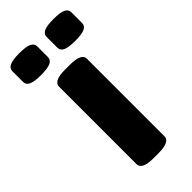

<svg xmlns="http://www.w3.org/2000/svg" viewBox="-272 -758 808 808"><g transform="rotate(-45 132.5 -354.0)"><path d="M119 2Q83 2 66.5 -6.5Q50 -15 50 -30V-493Q50 -508 66.5 -516.5Q83 -525 119 -525H147Q183 -525 199.5 -516.5Q216 -508 216 -493V-30Q216 -15 199.5 -6.5Q183 2 147 2ZM235 -580Q195 -580 178 -588Q161 -596 161 -613V-677Q161 -694 178 -702Q195 -710 235 -710Q274 -710 291 -702Q308 -694 308 -677V-613Q308 -596 291 -588Q274 -580 235 -580ZM31 -580Q-8 -580 -25.5 -588Q-43 -596 -43 -613V-677Q-43 -694 -25.5 -702Q-8 -710 31 -710Q70 -710 87.5 -702Q105 -694 105 -677V-613Q105 -596 87.5 -588Q70 -580 31 -580Z"/></g></svg>

Font: Asap ExtraBold
Style: Regular
Weight: 800
Designer: Pablo Cosgaya
Foundry: Omnibus-Type
Version: Version 3.001; ttfautohint (v1.8.4.7-5d5b)